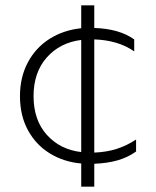

<svg xmlns="http://www.w3.org/2000/svg" viewBox="-20 -600 586 721"><path d="M285 14Q219 8 167 -24Q115 -56 85 -111Q55 -166 55 -239Q55 -310 84.5 -365.5Q114 -421 166 -454Q218 -487 285 -494V-580H334V-495Q428 -492 484 -452V-407Q424 -449 334 -452V-27Q381 -29 418.5 -41Q456 -53 491 -76V-31Q460 -9 422 2Q384 13 334 15V101H285ZM285 -450Q205 -440 155.5 -384Q106 -328 106 -239Q106 -149 156 -93.5Q206 -38 285 -29Z"/></svg>

Font: Prompt ExtraLight
Style: Regular
Weight: 275
Designer: Katatrad Team
Foundry: CadsonDemak
Version: Version 1.000